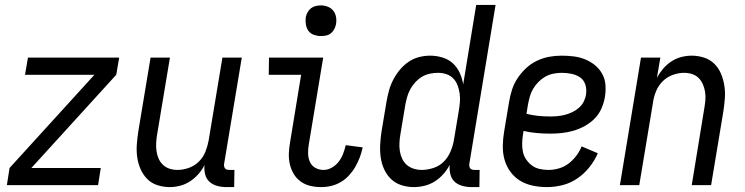

<svg xmlns="http://www.w3.org/2000/svg" viewBox="-20 -755 3040 783"><path d="M8 0 19 -70 365 -450H82L94 -520H466L454 -450L108 -70H391L380 0Z M672 8Q646 8 621.5 0Q597 -8 580 -25.5Q563 -43 553 -66Q543 -89 539.5 -114.5Q536 -140 538 -166.5Q540 -193 544 -219L594 -520H673L621 -208Q618 -191 617 -174Q616 -157 618 -140.5Q620 -124 626.5 -109Q633 -94 644.5 -83Q656 -72 671.5 -67Q687 -62 704 -62Q727 -62 750.5 -70.5Q774 -79 791.5 -96.5Q809 -114 818 -137Q827 -160 831 -183L887 -520H966L894 -87Q893 -82 894 -77Q895 -72 897.5 -68.5Q900 -65 905 -63.5Q910 -62 915 -62H936L935 8H903Q884 8 865.5 3Q847 -2 834 -14Q821 -26 816.5 -44.5Q812 -63 814 -82Q804 -62 789 -45Q774 -28 755 -15.5Q736 -3 714.5 2.5Q693 8 672 8Z M1290 8Q1267 8 1245.5 3Q1224 -2 1206.5 -14.5Q1189 -27 1178 -45.5Q1167 -64 1162 -85.5Q1157 -107 1158 -130Q1159 -153 1163 -175L1208 -450H1076L1077 -520H1298L1239 -164Q1236 -146 1236.5 -128Q1237 -110 1244 -94.5Q1251 -79 1266 -70.5Q1281 -62 1299 -62Q1317 -62 1333.5 -71.5Q1350 -81 1361.5 -96Q1373 -111 1379.5 -128.5Q1386 -146 1390 -163L1459 -154Q1455 -134 1447.5 -114Q1440 -94 1429.5 -75.5Q1419 -57 1404 -40.5Q1389 -24 1370.5 -13Q1352 -2 1331.5 3Q1311 8 1290 8ZM1288 -608Q1274 -608 1260 -613Q1246 -618 1238 -629Q1230 -640 1227.5 -655Q1225 -670 1227 -685Q1229 -695 1234.5 -705Q1240 -715 1248.5 -721.5Q1257 -728 1267.5 -730.5Q1278 -733 1289 -733Q1303 -733 1317 -727.5Q1331 -722 1339.5 -711Q1348 -700 1350.5 -685Q1353 -670 1350 -655Q1348 -645 1342.5 -635Q1337 -625 1328.5 -618.5Q1320 -612 1309.5 -610Q1299 -608 1288 -608Z M1668 8Q1641 8 1616.5 0Q1592 -8 1574.5 -25Q1557 -42 1546.5 -65Q1536 -88 1532.5 -113.5Q1529 -139 1530.5 -166Q1532 -193 1536 -219L1556 -339Q1560 -362 1566 -384.5Q1572 -407 1583 -428.5Q1594 -450 1609.5 -469Q1625 -488 1645 -502Q1665 -516 1688 -522Q1711 -528 1734 -528Q1760 -528 1784.5 -520.5Q1809 -513 1826.5 -497Q1844 -481 1854.5 -458.5Q1865 -436 1869 -411L1922 -735H2001L1894 -87Q1893 -82 1894 -77Q1895 -72 1897.5 -68.5Q1900 -65 1905 -63.5Q1910 -62 1915 -62H1936L1935 8H1903Q1884 8 1865.5 3Q1847 -2 1834 -14Q1821 -26 1816.5 -45Q1812 -64 1814 -83Q1804 -63 1788.5 -45.5Q1773 -28 1753.5 -15.5Q1734 -3 1711.5 2.5Q1689 8 1668 8ZM1700 -62Q1723 -62 1747.5 -70Q1772 -78 1789.5 -95.5Q1807 -113 1817 -136.5Q1827 -160 1831 -183L1851 -303Q1854 -321 1855.5 -339Q1857 -357 1854.5 -374Q1852 -391 1846 -407Q1840 -423 1828.5 -435Q1817 -447 1800.5 -452.5Q1784 -458 1766 -458Q1750 -458 1733 -454.5Q1716 -451 1701 -442Q1686 -433 1674 -420Q1662 -407 1653.5 -391.5Q1645 -376 1640.5 -360Q1636 -344 1633 -328L1613 -208Q1610 -191 1609 -173.5Q1608 -156 1610.5 -139.5Q1613 -123 1620 -108Q1627 -93 1639 -82.5Q1651 -72 1667 -67Q1683 -62 1700 -62Z M2210 8Q2181 8 2152.5 2Q2124 -4 2101 -18Q2078 -32 2061.5 -54.5Q2045 -77 2037.5 -104Q2030 -131 2030.5 -160.5Q2031 -190 2036 -219L2056 -339Q2060 -364 2068 -389Q2076 -414 2091 -436.5Q2106 -459 2126 -477.5Q2146 -496 2170.5 -507.5Q2195 -519 2220 -523.5Q2245 -528 2270 -528Q2295 -528 2319.5 -525Q2344 -522 2366 -513Q2388 -504 2406 -489.5Q2424 -475 2435.5 -454.5Q2447 -434 2449 -409.5Q2451 -385 2447 -360Q2443 -336 2433 -313Q2423 -290 2405.5 -272Q2388 -254 2365.5 -241.5Q2343 -229 2319 -222Q2295 -215 2271 -212.5Q2247 -210 2224 -210Q2196 -210 2168.5 -212.5Q2141 -215 2115 -221L2113 -208Q2110 -190 2109.5 -171.5Q2109 -153 2112.5 -136Q2116 -119 2126 -104.5Q2136 -90 2149.5 -80Q2163 -70 2180.5 -66Q2198 -62 2217 -62Q2237 -62 2258.5 -68Q2280 -74 2298 -87.5Q2316 -101 2330 -119.5Q2344 -138 2352 -158L2418 -130Q2405 -100 2383.5 -73Q2362 -46 2334 -27Q2306 -8 2274 0Q2242 8 2210 8ZM2224 -280Q2239 -280 2254.5 -281.5Q2270 -283 2285 -287Q2300 -291 2314.5 -298Q2329 -305 2341.5 -316Q2354 -327 2361 -341.5Q2368 -356 2370 -371Q2373 -391 2367 -410Q2361 -429 2345.5 -439.5Q2330 -450 2310.5 -454Q2291 -458 2271 -458Q2254 -458 2236.5 -454.5Q2219 -451 2204 -442.5Q2189 -434 2176 -421Q2163 -408 2154 -392.5Q2145 -377 2140.5 -360.5Q2136 -344 2133 -328L2127 -291Q2150 -285 2174.5 -282.5Q2199 -280 2224 -280Z M2508 0 2594 -520H2673L2659 -438Q2670 -458 2684.5 -475Q2699 -492 2718 -504.5Q2737 -517 2758.5 -522.5Q2780 -528 2801 -528Q2827 -528 2851.5 -520Q2876 -512 2893.5 -494.5Q2911 -477 2920.5 -454Q2930 -431 2934 -405.5Q2938 -380 2936 -353.5Q2934 -327 2930 -301L2880 0H2801L2852 -312Q2855 -329 2856.5 -346Q2858 -363 2855.5 -379.5Q2853 -396 2846.5 -411Q2840 -426 2829 -437Q2818 -448 2802.5 -453Q2787 -458 2770 -458Q2747 -458 2723.5 -449.5Q2700 -441 2682.5 -423.5Q2665 -406 2655.5 -383Q2646 -360 2643 -337L2587 0Z"/></svg>

Font: Iosevka
Style: Italic
Weight: 400
Italic angle: -9°
Monospace: yes
Designer: Belleve Invis
Foundry: Belleve Invis
Version: Version 32.5.0; ttfautohint (v1.8.4)